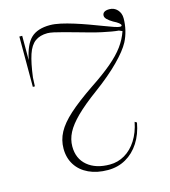

<svg xmlns="http://www.w3.org/2000/svg" viewBox="-110 -811 808 914"><g transform="rotate(-15 294.0 -354.0)"><path d="M310 15Q256 15 215.5 -4Q175 -23 153 -57.5Q131 -92 131 -138Q131 -180 151 -217.5Q171 -255 216 -295.5Q261 -336 336 -387Q401 -430 443 -465.5Q485 -501 509.5 -534.5Q534 -568 547 -606L531 -613Q517 -614 496.5 -617.5Q476 -621 450.5 -626.5Q425 -632 396 -640Q361 -650 330 -658.5Q299 -667 273.5 -674Q248 -681 229 -685Q210 -689 199 -689Q162 -689 138 -671.5Q114 -654 100.5 -613.5Q87 -573 78 -503L76 -460H66V-708H80V-588Q95 -663 127 -693Q159 -723 220 -723Q243 -723 272.5 -716.5Q302 -710 335.5 -699.5Q369 -689 402 -677Q435 -665 463.5 -654Q492 -643 512.5 -636Q533 -629 541 -629Q550 -629 550 -634Q550 -639 541.5 -646Q533 -653 515 -662Q498 -672 488.5 -681.5Q479 -691 479 -700Q479 -711 487.5 -717Q496 -723 513 -723Q537 -723 552.5 -706Q568 -689 568 -664Q568 -634 561 -605Q554 -576 541 -551Q522 -515 473.5 -466Q425 -417 353 -364Q286 -315 247 -276.5Q208 -238 191 -205Q174 -172 174 -137Q174 -77 215 -42.5Q256 -8 325 -8Q365 -8 399 -28Q433 -48 457 -85.5Q481 -123 491 -174L501 -168Q491 -112 464.5 -71Q438 -30 398.5 -7.5Q359 15 310 15Z"/></g></svg>

Font: Kalnia Thin ExtraLight
Style: Regular
Weight: 250
Version: Version 1.105